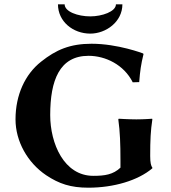

<svg xmlns="http://www.w3.org/2000/svg" viewBox="-20 -861 793 891"><path d="M539 -117V-83C505 -51 467 -45 413 -45C277 -45 213 -195 213 -327C213 -488 256 -602 391 -602C469 -602 555 -561 596 -479L626 -480C630 -531 634 -561 646 -610L644 -613C644 -613 527 -658 405 -658C305 -658 240 -630 171 -575C96 -516 52 -420 52 -307C52 -205 108 -106 194 -48C254 -8 308 10 390 10C507 10 620 -23 687 -80V-83C681 -91 677 -105 677 -137C677 -212 679 -254 687 -307L686 -310C686 -310 648 -307 613 -307C579 -307 531 -310 531 -310L529 -307C537 -250 539 -192 539 -117ZM548 -841H518C518 -807 453 -785 399 -785C341 -785 280 -807 280 -841H249C249 -761 319 -705 399 -705C472 -705 548 -760 548 -841Z"/></svg>

Font: Libertinus Sans
Style: Bold
Weight: 700
Designer: Philipp H. Poll, Khaled Hosny
Foundry: Caleb Maclennan
Version: Version 7.050;RELEASE